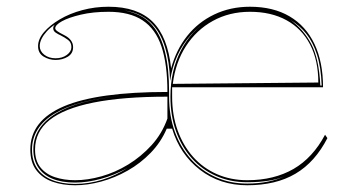

<svg xmlns="http://www.w3.org/2000/svg" viewBox="-20 -535 1057 570"><path d="M203 15Q166 15 136 4.5Q106 -6 88 -29.5Q70 -53 70 -91Q70 -177 170 -219.5Q270 -262 477 -262Q477 -344 459.5 -396.5Q442 -449 403.5 -474.5Q365 -500 302 -500Q256 -500 220 -491.5Q184 -483 164 -472Q144 -461 144 -451Q144 -447 150 -442.5Q156 -438 172 -430Q197 -417 197 -395Q197 -376 181 -366.5Q165 -357 145 -357Q126 -357 109.5 -367Q93 -377 93 -398Q93 -419 110.5 -439.5Q128 -460 157.5 -477.5Q187 -495 224.5 -505Q262 -515 302 -515Q388 -515 433 -470.5Q478 -426 488 -332Q503 -387 535.5 -428Q568 -469 616 -492Q664 -515 722 -515Q791 -515 839.5 -486.5Q888 -458 913.5 -404.5Q939 -351 939 -276H491V-248Q491 -193 507.5 -147.5Q524 -102 553.5 -69Q583 -36 624 -18Q665 0 714 0Q754 0 788.5 -8.5Q823 -17 851.5 -33.5Q880 -50 903.5 -75.5Q927 -101 945 -135L952 -125Q934 -90 910.5 -63.5Q887 -37 857.5 -19.5Q828 -2 792 6.5Q756 15 714 15Q633 15 573.5 -31Q514 -77 491 -153H475Q458 -113 427.5 -81.5Q397 -50 359 -28.5Q321 -7 280.5 4Q240 15 203 15ZM203 0Q240 0 281 -11.5Q322 -23 360.5 -46.5Q399 -70 430 -104Q461 -138 477 -183V-248Q345 -248 257.5 -230.5Q170 -213 127 -178.5Q84 -144 84 -91Q84 -58 100 -38Q116 -18 143 -9Q170 0 203 0ZM493 -286 925 -290Q925 -356 900.5 -403Q876 -450 830.5 -475Q785 -500 722 -500Q661 -500 612 -473Q563 -446 532 -398Q501 -350 493 -286ZM931 -281H935Q933 -336 921 -373Q909 -410 889.5 -434.5Q870 -459 842 -476Q881 -448 904 -404.5Q927 -361 931 -281ZM145 -362Q165 -362 178.5 -372Q192 -382 192 -395Q192 -409 182 -416.5Q172 -424 160 -430Q153 -433 145.5 -438Q138 -443 138 -451Q138 -457 143 -462Q129 -453 119 -442Q109 -431 103.5 -420Q98 -409 98 -398Q98 -383 111.5 -372.5Q125 -362 145 -362ZM203 11Q244 11 284 -1.5Q324 -14 358 -36Q320 -15 279.5 -4Q239 7 203 7Q163 7 135.5 -4.5Q108 -16 93.5 -38Q79 -60 79 -91Q79 -157 146 -198Q213 -239 337 -249Q273 -244 224.5 -231Q176 -218 142.5 -198Q109 -178 92 -151Q75 -124 75 -91Q75 -58 90 -35.5Q105 -13 134 -1Q163 11 203 11ZM349 -504Q375 -499 396 -488.5Q417 -478 433 -459Q458 -430 470 -380.5Q482 -331 482 -262V-248Q482 -191 499 -144Q516 -97 547 -62.5Q578 -28 620.5 -9Q663 10 714 10Q747 10 776 4Q805 -2 825 -12Q806 -3 777.5 1.5Q749 6 714 6Q664 6 622 -12.5Q580 -31 549.5 -65Q519 -99 502.5 -145.5Q486 -192 486 -248Q486 -325 517 -385Q548 -445 602 -476Q571 -458 546.5 -431Q522 -404 506.5 -370Q491 -336 485 -295Q481 -409 435 -460Q419 -478 397.5 -489Q376 -500 349 -504Z"/></svg>

Font: Kalnia Glaze Thin
Style: Regular
Weight: 100
Designer: Frida Medrano
Foundry: Frida Medrano
Version: Version 1.110